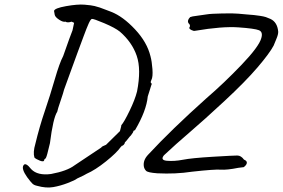

<svg xmlns="http://www.w3.org/2000/svg" viewBox="-20 -724 1240 842"><path d="M1050 -24Q1063 -19 1062.5 -10Q1062 -1 1049 9Q1044 9 1025 12Q975 22 948 20Q921 18 822 29Q750 40 670 36Q628 33 620.5 25Q613 17 611 7Q606 -21 630 -46Q731 -155 884 -292Q963 -360 1039.5 -440Q1116 -520 1126 -557Q1134 -584 1115.5 -591.5Q1097 -599 1025.5 -604Q954 -609 836 -589Q830 -587 820 -592Q810 -597 810 -602Q818 -613 806 -623Q800 -635 814 -649Q820 -652 845 -655Q870 -658 887 -661Q904 -664 955 -665Q1006 -666 1025 -664Q1044 -662 1064 -660.5Q1084 -659 1094 -658Q1104 -657 1120.5 -654.5Q1137 -652 1146 -649Q1155 -646 1166 -641Q1196 -627 1200 -586Q1201 -574 1191.5 -552Q1182 -530 1180 -524Q1162 -490 1109 -428Q1056 -366 965 -281.5Q874 -197 812 -144Q750 -91 699 -43Q682 -22 711 -19Q744 -16 782.5 -23.5Q821 -31 912.5 -36.5Q1004 -42 1020.5 -42Q1037 -42 1050 -24ZM468 -672Q519 -652 572 -595.5Q625 -539 640 -477Q646 -455 648.5 -421Q651 -387 644 -373.5Q637 -360 646 -357Q644 -353 637.5 -331Q631 -309 628 -301Q622 -238 572 -153Q566 -152 565 -149Q565 -144 554 -130Q551 -128 541.5 -115.5Q532 -103 528 -100Q527 -93 522 -88.5Q517 -84 513 -84Q513 -81 510 -80Q492 -54 444.5 -16Q397 22 360 38Q355 42 318 59Q310 66 277.5 78.5Q245 91 213.5 96.5Q182 102 143 91Q128 88 121 80Q114 72 112.5 70.5Q111 69 106.5 62.5Q102 56 99 53Q73 16 83 1Q92 -14 117 18Q145 47 204 39Q274 26 307 1L424 -77Q426 -82 445 -89Q450 -93 476 -119.5Q502 -146 506 -149Q507 -154 509.5 -162.5Q512 -171 512 -175Q524 -188 548 -237.5Q572 -287 581 -323Q600 -420 579.5 -479.5Q559 -539 506 -585Q485 -602 436.5 -622.5Q388 -643 382.5 -641Q377 -639 368.5 -620Q360 -601 346.5 -564.5Q333 -528 320.5 -494.5Q308 -461 289.5 -409.5Q271 -358 261 -331Q257 -315 249 -292Q231 -239 231 -234Q213 -207 199 -96Q189 -56 187.5 -49.5Q186 -43 184.5 -39.5Q183 -36 182 -33Q180 -28 178 -28L174 -24Q174 -12 156 -19Q138 -26 131 -33Q124 -56 135 -93Q153 -168 176.5 -237Q200 -306 220.5 -377Q241 -448 257 -478Q290 -572 298 -591L305 -624L294 -629Q276 -623 267 -629Q257 -626 239.5 -637.5Q222 -649 220 -659L217 -676Q219 -688 269.5 -697Q320 -706 350.5 -703.5Q381 -701 395 -697.5Q409 -694 417.5 -691Q426 -688 443 -681.5Q460 -675 468 -672Z"/></svg>

Font: Caveat
Style: Regular
Weight: 400
Designer: Pablo Impallari
Foundry: Creative Lab NY
Version: Version 1.096; ttfautohint (v1.3)